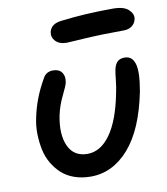

<svg xmlns="http://www.w3.org/2000/svg" viewBox="-83 -799 763 879"><g transform="rotate(-10 298.5 -360.0)"><path d="M267.1 -612.8Q232.4 -612.8 214.8 -631.3Q197.3 -649.9 202.1 -673.8Q210.4 -710 257.8 -715.8Q371.1 -730 501 -730Q552.2 -730 573.7 -709.2Q595.2 -688.5 590.8 -666Q586.9 -646.5 571.5 -634.8Q556.2 -623 533.2 -623Q434.1 -623 352.1 -617.9Q270 -612.8 267.1 -612.8ZM269 9.8Q227.5 9.8 192.9 -2.4Q158.2 -14.6 134.5 -36.4Q110.8 -58.1 93.5 -87.6Q76.2 -117.2 69.1 -151.9Q62 -186.5 61 -224.4Q60.1 -262.2 68.8 -300.8Q86.4 -387.7 134.8 -471.2Q148.9 -499 182.1 -499Q209.5 -499 222.4 -481.2Q235.4 -463.4 230 -435.1Q227.5 -420.9 206.5 -378.7Q185.5 -336.4 175.8 -291Q158.7 -204.6 183.6 -149.9Q208.5 -95.2 272 -95.2Q332.5 -95.2 378.2 -158.4Q423.8 -221.7 448.2 -345.2Q454.6 -375 457.8 -406.5Q460.9 -438 463.9 -452.1Q468.8 -476.1 480.5 -488Q492.2 -500 515.1 -500Q549.8 -500 561.3 -461.9Q572.8 -423.8 557.1 -335Q522.9 -163.6 447 -76.9Q371.1 9.8 269 9.8Z"/></g></svg>

Font: Shantell Sans Normal
Style: Italic
Weight: 500
Italic angle: -11.31°
Designer: Stephen Nixon, Anya Danilova, Shantell Martin
Foundry: Arrow Type
Version: Version 1.006;[559af2be0]